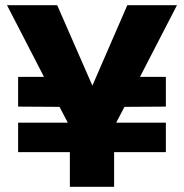

<svg xmlns="http://www.w3.org/2000/svg" viewBox="-20 -722 711 742"><path d="M521 -425H621V-310L461 -309L429 -248H621V-134H421V0H250V-134H50V-248H242L210 -309L50 -310V-425H150L7 -702H201L337 -391L472 -702H664Z"/></svg>

Font: IBM-Poppins
Style: Poppins-Bold
Weight: 700
Designer: Mike Abbink, Paul van der Laan, Pieter van Rosmalen, Ben Mitchell, Mark Frömberg
Foundry: Bold Monday
Version: Version 1.1